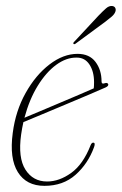

<svg xmlns="http://www.w3.org/2000/svg" viewBox="-20 -612 406 640"><path d="M293.5 -121.5Q273.5 -66.5 232 -29.5Q190.5 7.5 128 7.5Q68 7.5 39.5 -38.2Q11 -84 22.5 -169Q32 -242.5 65.5 -302.2Q99 -362 145 -397.2Q191 -432.5 238.5 -432.5Q278 -432.5 298.2 -405.8Q318.5 -379 318.5 -340.5Q318.5 -330.5 329 -334.5Q337.5 -337.5 340.5 -332Q343 -326 333 -321Q315.5 -313 278.8 -297.5Q242 -282 198.8 -263.8Q155.5 -245.5 117 -229.5Q78.5 -213.5 58 -205Q53.5 -185 50.5 -164Q39.5 -86 64.8 -46.5Q90 -7 137 -7Q177.5 -7 217.2 -35.5Q257 -64 282 -128Q285.5 -136.5 290.5 -136.5Q299 -136.5 293.5 -121.5ZM235 -420Q201 -420.5 167.2 -395.8Q133.5 -371 105.8 -326Q78 -281 61.5 -219.5Q81 -227.5 111.8 -240.5Q142.5 -253.5 176.8 -268Q211 -282.5 241.8 -295.5Q272.5 -308.5 292.5 -317.5Q293.5 -324.5 293.5 -338Q293.5 -374 278 -397.2Q262.5 -420.5 235 -420ZM308.5 -560Q323.5 -575.5 333.5 -584.2Q343.5 -593 354 -592Q361.5 -591 364.2 -585.5Q367 -580 364.5 -573Q361.5 -564.5 352.2 -556.5Q343 -548.5 331 -539.5L232.5 -467Q227.5 -463 225 -466Q222.5 -468.5 228.5 -474Z"/></svg>

Font: Fraunces 144pt S050 Thin
Style: Italic
Weight: 100
Italic angle: -16°
Version: Version 1.000; ttfautohint (v1.8.3)